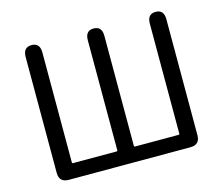

<svg xmlns="http://www.w3.org/2000/svg" viewBox="-103 -871 1172 1008"><g transform="rotate(-15 483.0 -367.0)"><path d="M152 0Q100 0 100 -52V-682Q100 -734 146 -734Q191 -734 191 -682V-84Q191 -79 196 -79H433Q438 -79 438 -84V-682Q438 -734 483 -734Q528 -734 528 -682V-84Q528 -79 533 -79H770Q775 -79 775 -84V-682Q775 -734 820 -734Q865 -734 865 -682V-52Q865 0 813 0Z"/></g></svg>

Font: Resource Han Rounded CN
Style: Regular
Weight: 400
Designer: Cyano Hao (round all glyphs); Ryoko NISHIZUKA  (kana, bopomofo & ideographs); Paul D. Hunt (Latin, Greek & Cyrillic); Sa
Foundry: Cyano Hao
Version: 0.990